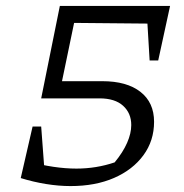

<svg xmlns="http://www.w3.org/2000/svg" viewBox="-20 -619 622 648"><path d="M218 9Q178 9 135 2Q92 -5 50 -18L73 -74Q120 -62 160.5 -56Q201 -50 238 -50Q305 -50 367 -71Q395 -105 409 -137Q423 -169 423 -197Q423 -237 395.5 -262Q368 -287 316 -287H119L160 -345H325Q408 -345 454 -309Q500 -273 500 -208Q500 -144 464 -95Q428 -46 365 -18.5Q302 9 218 9ZM132 -18H50L90 -192H119ZM119 -287 182 -599H242L182 -310ZM521 -539 199 -542 182 -599H533ZM485 -415 474 -599H554L514 -415Z"/></svg>

Font: Piazzolla 24pt
Style: Italic
Weight: 400
Italic angle: -11.3°
Designer: Juan Pablo del Peral
Foundry: Huerta Tipografica
Version: Version 2.005